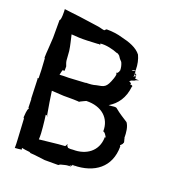

<svg xmlns="http://www.w3.org/2000/svg" viewBox="-115 -681 700 781"><g transform="rotate(20 235.0 -290.5)"><path d="M23 -380C23 -380 24 -377 25 -377L28 -328C28 -317 29 -304 29 -293C29 -293 27 -292 27 -291C26 -290 25 -290 24 -290V-289C25 -289 26 -287 26 -287L29 -204L30 -203V-202L31 -166C32 -165 33 -163 34 -162C27 -159 27 -129 26 -122C27 -121 28 -119 29 -118L34 -29C35 -17 35 -4 35 8L36 7C45 7 55 5 64 4C64 2 63 -1 62 -3C72 -1 85 1 97 2L102 5C123 6 147 10 166 12H225C225 11 231 8 233 7L249 3C255 1 268 0 275 0L276 -1C274 -1 270 -2 266 -3H270C272 -3 274 -4 277 -4C278 -5 278 -7 280 -9C282 -8 284 -8 284 -8C373 -9 436 -55 436 -145C435 -146 434 -149 433 -150C434 -150 434 -150 435 -151C447 -163 444 -161 442 -161L441 -162C449.7 -162 440 -176.8 441 -185C441 -185 441 -183 440 -182C440 -208 437 -232 426 -247C412 -256 386 -272 371 -285C365 -293 347 -286 334 -287C368 -307 392 -340 397 -389C401 -393 395 -397 387 -396C394.1 -400.7 383.3 -405.6 379 -407C381 -408 383 -409 384 -411C389 -415 397 -414 402 -419C406 -421 411 -423 414 -423V-424C411 -424 404 -424 400 -425C394 -427 403 -426 397 -436L396 -435C393 -434 391 -431 389 -429C390 -432 391 -438 391 -442V-443L388 -446C389 -446 390 -445 391 -445C390 -449 388 -455 390 -459C388 -457 384 -454 381 -453C377 -451 375 -454 372 -453C372 -453 384 -457 389 -459C389 -483 384 -504 376 -521C358 -545 324 -557 289 -565C269 -571 246 -574 221 -574C219 -572 213 -568 213 -567C203 -568 190 -573 178 -574L100 -585C77 -587 54 -591 34 -593H33C34 -586 35 -544 28 -544V-467L25 -418C24 -406 23 -392 23 -381ZM94 -506C115 -504 139 -503 162 -504L206 -506L213 -507C214 -507 216 -506 217 -505L218 -506C217 -507 217 -510 217 -511C241 -514 273 -506 292 -498H295C299 -496 304 -493 307 -489C307 -489 307 -487 308 -487C315 -475 321 -473 323 -468C327 -459 330 -448 330 -435H329C329 -431 326 -426 324 -424C324 -423 323 -423 323 -422C322 -423 322 -423 321 -423C320 -423 319 -423 319 -421C320 -420 320 -417 320 -416L321 -417C321 -410 319 -403 317 -397C301 -351 292 -352 259 -346C247 -342 233 -341 217 -341C216 -341 215 -340 214 -340L143 -336C130 -336 116 -336 104 -335C105 -342 108 -349 109 -356C112 -357 116 -357 118 -357V-376C116 -382 112 -390 111 -399L108 -439C105 -462 98 -487 94 -506ZM97 -263C113 -262 132 -261 149 -260H171C185 -260 201 -260 214 -259L215 -258C216 -258 216 -259 217 -259H218V-260C225 -263 235 -269 243 -272C310 -274 351 -236 350 -180V-179C357 -179 363 -168 368 -159H363L364 -158C363 -97 315 -66 260 -67C253 -66 246 -66 239 -67C235 -70 231 -75 231 -81H230C230 -77 227 -72 225 -70C188 -68 150 -62 115 -59C116 -75 115 -95 113 -112L110 -140C109 -147 108 -155 107 -163C108 -162 111 -162 112 -162C113 -161 116 -159 117 -158V-159C116 -160 114 -161 113 -163L104 -216C102 -232 99 -249 97 -263ZM276 -3C276 -3 277 -3 277 -4C279 -4 281 -5 282 -5C278 -3 276 -3 276 -3ZM282 -5C285 -5 286 -6 288 -6V-7C287 -7 284 -6 282 -5ZM391 -443V-445C392 -445 393 -444 394 -444C398 -443 399 -438 397 -436C395.3 -437.7 393 -441 391 -443Z"/></g></svg>

Font: Charger Mayhem
Style: Regular
Weight: 400
Designer: Jasper
Foundry: Cannot Into Space Fonts
Version: Version 0.98